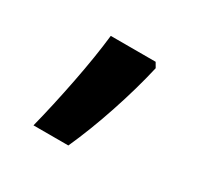

<svg xmlns="http://www.w3.org/2000/svg" viewBox="-71 -207 427 415"><g transform="rotate(30 142.5 0.5)"><path d="M212 -125 219 -113Q206 -56 184.5 8.5Q163 73 139 126H52Q67 67 80.5 -2Q94 -71 100 -125Z"/></g></svg>

Font: Noto Sans Kannada Condensed SemiBold
Style: Regular
Weight: 600
Width: 3
Designer: Jelle Bosma - Monotype Design Team
Foundry: Monotype Imaging Inc.
Version: Version 2.005; ttfautohint (v1.8.4.7-5d5b)